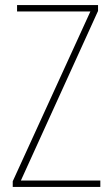

<svg xmlns="http://www.w3.org/2000/svg" viewBox="-20 -734 440 754"><path d="M374 0V-25H62L365 -691V-714H47V-689H335L30 -22V0Z"/></svg>

Font: Noto Sans Thai Cond Thin
Style: Regular
Weight: 100
Width: 3
Designer: Monotype Design Team
Foundry: Monotype Imaging Inc.
Version: Version 2.002